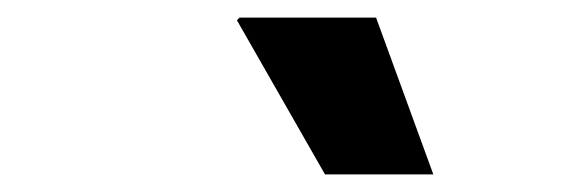

<svg xmlns="http://www.w3.org/2000/svg" viewBox="-20 -781 654 218"><path d="M349 -583 249 -758 252 -761H407L472 -583Z"/></svg>

Font: Chivo Medium Black
Style: Italic
Weight: 900
Italic angle: -8.05°
Version: Version 2.002